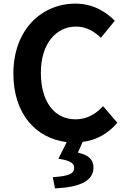

<svg xmlns="http://www.w3.org/2000/svg" viewBox="-20 -774 696 1062"><path d="M284 268C419 262 497 228 497 153C497 106 467 83 411 70L437 11C514 1 578 -35 629 -95L550 -187C511 -144 462 -114 398 -114C281 -114 206 -211 206 -372C206 -531 289 -627 401 -627C457 -627 500 -601 538 -565L615 -659C567 -709 493 -754 398 -754C211 -754 54 -611 54 -367C54 -139 183 -8 349 12L303 104C371 114 390 130 390 154C390 187 362 200 272 206Z"/></svg>

Font: Noto Sans JP
Style: Bold
Weight: 700
Designer: Ryoko NISHIZUKA 西塚涼子 (kana, bopomofo & ideographs); Paul D. Hunt (Latin, Greek & Cyrillic); Sandoll Communications 산돌커뮤니
Foundry: Adobe
Version: Version 2.004;hotconv 1.0.118;makeotfexe 2.5.65603